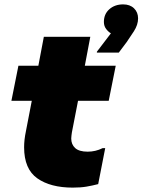

<svg xmlns="http://www.w3.org/2000/svg" viewBox="-20 -848 650 876"><path d="M312 8Q210 8 150 -34.5Q90 -77 90 -176Q90 -193 92 -211Q94 -229 98 -248L125 -388H32L64 -548H155L180 -680H392L367 -548H508L476 -388H336L308 -244Q307 -237 306 -229Q305 -221 305 -216Q305 -189 323 -172.5Q341 -156 380 -156Q416 -156 448 -172H460L428 -8Q401 -1 374.5 3.5Q348 8 312 8ZM486 -696Q475 -702 464.5 -715.5Q454 -729 454 -748Q454 -784 479 -806Q504 -828 542 -828Q573 -828 591.5 -810Q610 -792 610 -764Q610 -735 591 -705.5Q572 -676 558 -656L522 -608H422V-612Z"/></svg>

Font: Kufam Black
Style: Italic
Weight: 900
Italic angle: -11°
Designer: Artur Schmal
Foundry: Original Type
Version: Version 1.301; ttfautohint (v1.8.3)